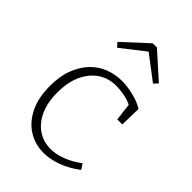

<svg xmlns="http://www.w3.org/2000/svg" viewBox="-231 -871 972 972"><g transform="rotate(45 255.5 -385.0)"><path d="M271 7Q210 7 160.5 -24Q111 -55 82.5 -114Q54 -173 54 -255Q54 -325 73.5 -376.5Q93 -428 126 -463Q159 -498 203 -515Q247 -532 295 -532Q330 -532 374 -522Q418 -512 454 -491L451 -377H415L403 -477L409 -468Q379 -483 347.5 -488.5Q316 -494 293 -494Q236 -494 194 -465.5Q152 -437 128 -384.5Q104 -332 104 -259Q104 -187 127.5 -136Q151 -85 191.5 -58.5Q232 -32 282 -32Q320 -32 362.5 -48Q405 -64 448 -96L467 -67Q416 -29 366.5 -11Q317 7 271 7ZM158 -633 138 -655 269 -776 299 -777 435 -655 415 -633 270 -743H299Z"/></g></svg>

Font: Bitter Thin Light
Style: Regular
Weight: 300
Version: Version 2.002